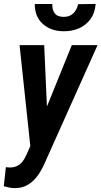

<svg xmlns="http://www.w3.org/2000/svg" viewBox="-49 -763 527 998"><path d="M136.7 -65.4 324.2 -528.3H458L185.5 80.1Q174.3 106.4 159.9 130.4Q145.5 154.3 126.5 173.6Q107.4 192.9 83 203.9Q58.6 214.8 27.3 214.8Q12.7 214.8 -1.5 211.7Q-15.6 208.5 -29.3 205.1L-18.6 106Q-14.6 106 -10.5 106.7Q-6.3 107.4 -2.4 107.4Q20.5 108.4 37.6 100.6Q54.7 92.8 66.7 78.4Q78.6 64 87.4 43.5ZM180.7 -528.3 198.2 -136.2 193.4 -0.5 110.4 13.7 52.7 -528.3ZM356.9 -741.2 448.2 -742.7Q444.8 -696.3 421.6 -664.1Q398.4 -631.8 361.1 -615.7Q323.7 -599.6 279.3 -600.6Q214.4 -601.6 172.9 -639.2Q131.3 -676.8 131.8 -742.2H223.1Q221.7 -712.9 235.1 -694.3Q248.5 -675.8 280.8 -675.3Q312.5 -674.8 331.8 -693.4Q351.1 -711.9 356.9 -741.2Z"/></svg>

Font: Roboto Condensed SemiBold
Style: Italic
Weight: 600
Italic angle: -12°
Designer: Christian Robertson
Foundry: Google
Version: Version 3.008; 2023